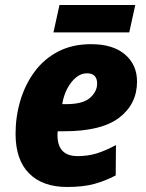

<svg xmlns="http://www.w3.org/2000/svg" viewBox="-20 -735 583 765"><path d="M247 10Q150 10 96 -44Q42 -98 42 -202Q42 -270 61 -334Q80 -398 117.5 -449Q155 -500 211.5 -529.5Q268 -559 343 -559Q430 -559 478 -518Q526 -477 526 -410Q526 -321 455.5 -266.5Q385 -212 235 -212H210Q209 -206 209 -197Q209 -113 289 -113Q330 -113 364.5 -123.5Q399 -134 442 -157L441 -36Q399 -14 355 -2Q311 10 247 10ZM228 -320H243Q310 -320 338.5 -345Q367 -370 367 -402Q367 -443 326 -443Q303 -443 282.5 -426Q262 -409 247.5 -381Q233 -353 228 -320ZM193 -606 217 -715H519L495 -606Z"/></svg>

Font: Noto Sans Disp ExtBd
Style: Italic
Weight: 800
Italic angle: -12°
Designer: Monotype Design Team
Foundry: Monotype Imaging Inc.
Version: Version 2.000;GOOG;noto-source:20170915:90ef993387c0